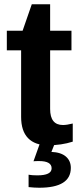

<svg xmlns="http://www.w3.org/2000/svg" viewBox="-20 -672 373 900"><path d="M205 9Q144 9 111.5 -24.5Q79 -58 79 -124V-436H12V-528H86L129 -652H215V-528H315V-436H215V-161Q215 -86 275 -86Q293 -86 321 -93V-8Q268 9 205 9ZM312 115Q312 208 164 208Q142 208 114 205V147Q130 150 155 150Q222 150 222 117Q222 83 163 83Q142 83 137 84L167 0H237L221 40Q266 42 289 62Q312 82 312 115Z"/></svg>

Font: Libra Sans
Style: Bold
Weight: 700
Foundry: Context Ltd
Version: Version 1.000